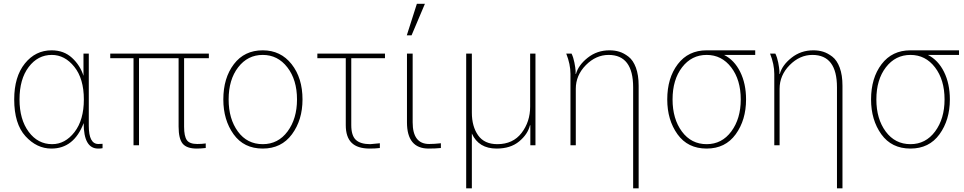

<svg xmlns="http://www.w3.org/2000/svg" viewBox="-20 -774 5138 1023"><path d="M55.7 -244.1Q55.7 -365.2 112.3 -435.5Q168.9 -505.9 254.9 -505.9Q320.3 -505.9 363.8 -465.8Q407.2 -425.8 424.8 -370.1V-488.3H453.1V-103.5Q453.1 -6.8 503.9 -6.8Q520.5 -6.8 526.4 -7.8V15.6Q518.6 17.6 502.9 17.6Q425.8 17.6 425.8 -118.2Q374 17.6 253.9 17.6Q175.8 17.6 115.7 -48.3Q55.7 -114.3 55.7 -244.1ZM84 -244.1Q84 -137.7 132.8 -71.8Q181.6 -5.9 257.8 -5.9Q327.1 -5.9 377 -70.3Q426.8 -134.8 426.8 -244.1Q426.8 -354.5 376 -418Q325.2 -481.4 255.9 -481.4Q181.6 -481.4 132.8 -417Q84 -352.5 84 -244.1Z M567.4 -463.9V-488.3H1092.8V-463.9H960.9V-98.6Q960.9 -47.9 975.6 -27.3Q990.2 -6.8 1031.2 -6.8Q1055.7 -6.8 1076.2 -9.8V14.6Q1048.8 17.6 1028.3 17.6Q974.6 17.6 953.1 -8.8Q931.6 -35.2 931.6 -99.6V-463.9H720.7V0H691.4V-463.9Z M1198.2 -244.1Q1198.2 -140.6 1247.6 -73.2Q1296.9 -5.9 1379.9 -5.9Q1461.9 -5.9 1512.2 -73.7Q1562.5 -141.6 1562.5 -244.1Q1562.5 -348.6 1511.2 -415Q1460 -481.4 1379.9 -481.4Q1299.8 -481.4 1249 -415.5Q1198.2 -349.6 1198.2 -244.1ZM1169.9 -244.1Q1169.9 -358.4 1226.1 -432.1Q1282.2 -505.9 1379.9 -505.9Q1475.6 -505.9 1533.7 -432.1Q1591.8 -358.4 1591.8 -244.1Q1591.8 -134.8 1535.6 -58.6Q1479.5 17.6 1379.9 17.6Q1279.3 17.6 1224.6 -58.6Q1169.9 -134.8 1169.9 -244.1Z M1670.9 -463.9V-488.3H2031.2V-463.9H1851.6V-107.4Q1851.6 -51.8 1876 -28.8Q1900.4 -5.9 1953.1 -5.9Q1960 -5.9 2003.9 -10.7V14.6Q1979.5 17.6 1950.2 17.6Q1884.8 17.6 1853.5 -13.2Q1822.3 -43.9 1822.3 -107.4V-463.9Z M2148.4 -122.1V-488.3H2178.7V-122.1Q2178.7 -6.8 2266.6 -6.8Q2293.9 -6.8 2329.1 -10.7V14.6Q2299.8 17.6 2263.7 17.6Q2148.4 17.6 2148.4 -122.1ZM2147.5 -585.9 2201.2 -753.9H2244.1L2172.9 -585.9Z M2463.9 229.5V-488.3H2494.1V-173.8Q2494.1 -100.6 2527.3 -53.2Q2560.5 -5.9 2629.9 -5.9Q2712.9 -5.9 2758.8 -65.4Q2804.7 -125 2804.7 -206.1V-488.3H2833V0H2805.7V-106.4H2803.7Q2792 -58.6 2746.1 -20.5Q2700.2 17.6 2626 17.6Q2530.3 17.6 2494.1 -62.5V229.5Z M2997.1 -488.3H3025.4Q3035.2 -467.8 3040.5 -440.4Q3045.9 -413.1 3046.9 -396.5V-379.9H3048.8Q3061.5 -426.8 3111.3 -466.3Q3161.1 -505.9 3227.5 -505.9Q3255.9 -505.9 3279.8 -498.5Q3303.7 -491.2 3328.6 -472.2Q3353.5 -453.1 3368.2 -413.6Q3382.8 -374 3382.8 -317.4V229.5H3353.5V-308.6Q3353.5 -481.4 3222.7 -481.4Q3155.3 -481.4 3101.6 -427.2Q3047.9 -373 3047.9 -300.8V0H3019.5V-379.9Q3019.5 -431.6 2997.1 -488.3Z M3535.2 -244.1Q3535.2 -358.4 3591.3 -432.1Q3647.5 -505.9 3745.1 -505.9H4003.9V-481.4H3837.9Q3892.6 -454.1 3923.8 -391.1Q3955.1 -328.1 3955.1 -244.1Q3955.1 -134.8 3899.9 -58.6Q3844.7 17.6 3745.1 17.6Q3644.5 17.6 3589.8 -58.6Q3535.2 -134.8 3535.2 -244.1ZM3563.5 -244.1Q3563.5 -140.6 3613.3 -73.2Q3663.1 -5.9 3745.1 -5.9Q3826.2 -5.9 3876.5 -73.7Q3926.8 -141.6 3926.8 -244.1Q3926.8 -348.6 3876 -415Q3825.2 -481.4 3745.1 -481.4Q3665 -481.4 3614.3 -415.5Q3563.5 -349.6 3563.5 -244.1Z M4083 -488.3H4111.3Q4121.1 -467.8 4126.5 -440.4Q4131.8 -413.1 4132.8 -396.5V-379.9H4134.8Q4147.5 -426.8 4197.3 -466.3Q4247.1 -505.9 4313.5 -505.9Q4341.8 -505.9 4365.7 -498.5Q4389.6 -491.2 4414.6 -472.2Q4439.5 -453.1 4454.1 -413.6Q4468.8 -374 4468.8 -317.4V229.5H4439.5V-308.6Q4439.5 -481.4 4308.6 -481.4Q4241.2 -481.4 4187.5 -427.2Q4133.8 -373 4133.8 -300.8V0H4105.5V-379.9Q4105.5 -431.6 4083 -488.3Z M4621.1 -244.1Q4621.1 -358.4 4677.2 -432.1Q4733.4 -505.9 4831.1 -505.9H5089.8V-481.4H4923.8Q4978.5 -454.1 5009.8 -391.1Q5041 -328.1 5041 -244.1Q5041 -134.8 4985.8 -58.6Q4930.7 17.6 4831.1 17.6Q4730.5 17.6 4675.8 -58.6Q4621.1 -134.8 4621.1 -244.1ZM4649.4 -244.1Q4649.4 -140.6 4699.2 -73.2Q4749 -5.9 4831.1 -5.9Q4912.1 -5.9 4962.4 -73.7Q5012.7 -141.6 5012.7 -244.1Q5012.7 -348.6 4961.9 -415Q4911.1 -481.4 4831.1 -481.4Q4751 -481.4 4700.2 -415.5Q4649.4 -349.6 4649.4 -244.1Z"/></svg>

Font: Gothic A1 Thin
Style: Regular
Weight: 250
Designer: HanYang I&C Co.,Ltd.
Foundry: HanYang I&C Co.,Ltd.
Version: Version 2.50